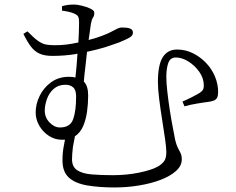

<svg xmlns="http://www.w3.org/2000/svg" viewBox="-20 -780 1040 845"><path d="M101 -642Q129 -613 147.5 -600Q166 -587 182.5 -584Q199 -581 221 -581Q249 -581 273 -584Q297 -587 319 -592Q322 -593 325 -593Q326 -616 327 -636Q328 -667 328 -681Q328 -698 324.5 -706Q321 -714 307 -720Q297 -725 280.5 -728.5Q264 -732 253 -733V-753Q268 -757 280.5 -758.5Q293 -760 306 -760Q319 -760 340 -755Q361 -750 378 -742Q395 -734 395 -724Q395 -710 389.5 -703Q384 -696 380 -675Q378 -661 374 -631Q372 -618 370 -604Q405 -613 428 -622Q455 -632 470.5 -640.5Q486 -649 496.5 -654Q507 -659 516 -659Q526 -659 537.5 -658Q549 -657 557 -652Q565 -647 565 -636Q565 -623 549 -614Q533 -605 506 -594Q496 -591 469 -581Q442 -571 402 -561Q383 -556 363 -552Q359 -517 355 -479Q351 -449 349 -421Q368 -402 368 -360Q368 -323 363 -288Q358 -253 346 -225Q334 -197 311 -181Q311 -181 310 -181Q305 -157 301 -134Q297 -101 297 -79Q297 -46 319.5 -31Q342 -16 383 -12.5Q424 -9 476 -9Q537 -9 591 -20Q645 -31 673 -46Q691 -56 701.5 -69.5Q712 -83 712 -110Q712 -130 706.5 -168.5Q701 -207 693.5 -253.5Q686 -300 680.5 -344.5Q675 -389 675 -419Q675 -495 696.5 -528.5Q718 -562 759 -562Q796 -562 828.5 -546Q861 -530 886.5 -503.5Q912 -477 926 -443.5Q940 -410 940 -375Q940 -359 935.5 -350Q931 -341 920 -337Q909 -333 892 -331Q882 -330 870.5 -328Q859 -326 846 -324Q833 -322 819.5 -319Q806 -316 792 -312L783 -333Q802 -341 825.5 -353Q849 -365 860 -372Q871 -380 874 -386.5Q877 -393 877 -403Q877 -436 857 -464Q837 -492 809 -509.5Q781 -527 754 -527Q729 -527 720.5 -502.5Q712 -478 712 -441Q712 -416 716.5 -376Q721 -336 727.5 -294Q734 -252 741 -216.5Q748 -181 751 -164Q756 -143 762.5 -130Q769 -117 774.5 -106.5Q780 -96 780 -78Q780 -50 754 -27Q728 -4 685.5 12Q643 28 590.5 36.5Q538 45 485 45Q416 45 363.5 36Q311 27 283 1.5Q255 -24 255 -74Q255 -109 261 -139Q263 -152 266 -165Q259 -165 252 -165Q221 -165 194.5 -182.5Q168 -200 152.5 -227.5Q137 -255 137 -285Q137 -322 154.5 -358Q172 -394 205 -418Q238 -442 283 -442Q299 -442 312 -439Q315 -463 317 -490Q319 -517 321 -544Q317 -543 313 -542Q264 -534 211 -534Q177 -534 155 -543.5Q133 -553 116.5 -574.5Q100 -596 83 -631ZM244 -219Q289 -219 302 -255.5Q315 -292 315 -355Q315 -384 302 -395.5Q289 -407 268 -407Q237 -407 216.5 -389Q196 -371 186.5 -344Q177 -317 177 -293Q177 -263 198 -241Q219 -219 244 -219Z"/></svg>

Font: Early Summer Mincho Light
Style: Regular
Weight: 300
Designer: GuiWonder
Version: Version 1.002